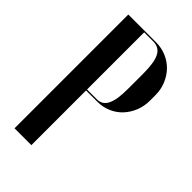

<svg xmlns="http://www.w3.org/2000/svg" viewBox="-217 -767 834 834"><g transform="rotate(45 200.5 -349.5)"><path d="M48.8 -699V0H152.2V-336H220.5Q255.8 -336 285 -348.9Q314.2 -361.8 335.1 -384.4Q356 -407 367.9 -436.9Q379.8 -466.8 379.8 -500.8V-535Q379.8 -569 367.5 -598.9Q355.2 -628.8 334.1 -651Q313 -673.2 283.4 -686.1Q253.8 -699 218.5 -699ZM276.2 -470Q276.2 -436.5 272.6 -412.6Q269 -388.8 261.2 -372.9Q253.5 -357 241.2 -349.5Q229 -342 212 -342H152.2V-693H207.8Q244.2 -693 260.2 -662.8Q276.2 -632.5 276.2 -565.2Z"/></g></svg>

Font: Moniqa Black
Style: Regular
Weight: 900
Designer: Rajesh Rajput
Foundry: Rajesh Rajput
Version: Version 1.000